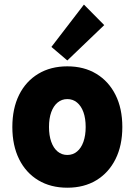

<svg xmlns="http://www.w3.org/2000/svg" viewBox="-20 -832 602 859"><path d="M281.2 7.8Q206.5 7.8 151.1 -25.6Q95.7 -59.1 65.4 -120.1Q35.2 -181.2 35.2 -263.7Q35.2 -346.7 65.4 -407.5Q95.7 -468.3 151.1 -501.7Q206.5 -535.2 281.2 -535.2Q356 -535.2 411.1 -501.7Q466.3 -468.3 496.8 -407.5Q527.3 -346.7 527.3 -263.7Q527.3 -181.2 496.8 -120.1Q466.3 -59.1 411.1 -25.6Q356 7.8 281.2 7.8ZM281.2 -138.7Q306.2 -138.7 324.7 -154.1Q343.3 -169.4 353.3 -197.8Q363.3 -226.1 363.3 -263.7Q363.3 -302.2 353.3 -330.1Q343.3 -357.9 324.7 -373.3Q306.2 -388.7 281.2 -388.7Q256.3 -388.7 237.8 -373.3Q219.2 -357.9 209.2 -330.1Q199.2 -302.2 199.2 -263.7Q199.2 -226.1 209.2 -197.8Q219.2 -169.4 237.8 -154.1Q256.3 -138.7 281.2 -138.7ZM281.2 -561.5 210 -622.1 355.5 -811.5 446.3 -719.7Z"/></svg>

Font: Reddit Mono Black
Style: Regular
Weight: 900
Monospace: yes
Designer: Stephen Hutchings
Foundry: Reddit
Version: Version 1.014